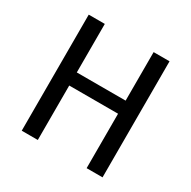

<svg xmlns="http://www.w3.org/2000/svg" viewBox="-164 -905 1062 1066"><g transform="rotate(30 367.0 -372.0)"><path d="M524 0H626V-744H524V-433H211V-744H108V0H211V-349H524Z"/></g></svg>

Font: Glow Sans SC Normal Medium
Style: Regular
Weight: 600
Designer: Ryoko NISHIZUKA (kana, bopomofo & ideographs); Paul D. Hunt (Latin, Greek & Cyrillic); Sandoll Communications, Soo-young
Version: Version 0.93